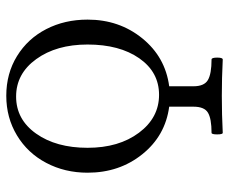

<svg xmlns="http://www.w3.org/2000/svg" viewBox="-78 -638 719 602"><g transform="rotate(-90 281.0 -336.5)"><path d="M166 2.9Q161.1 2.9 161.1 -14.6Q161.1 -32.2 166 -32.2Q210.4 -32.2 229.2 -43.5Q248 -54.7 248 -88.9V-165Q156.7 -177.2 98.9 -249.3Q41 -321.3 41 -420.9Q41 -492.2 71.8 -550.5Q102.5 -608.9 158 -642.3Q213.4 -675.8 282.2 -675.8Q352.1 -675.8 406.7 -642.1Q461.4 -608.4 491.2 -550.5Q521 -492.7 521 -420.9Q521 -321.8 462.4 -249.5Q403.8 -177.2 312 -165V-88.9Q312 -55.2 331.5 -43.7Q351.1 -32.2 396 -32.2Q401.9 -32.2 401.9 -14.6Q401.9 2.9 396 2.9Q337.4 0 282.2 0Q223.1 0 166 2.9ZM285.2 -196.8Q356.4 -196.8 399.7 -258.8Q442.9 -320.8 442.9 -420.9Q442.9 -518.6 397.2 -581.8Q351.6 -645 279.8 -645Q208 -645 163.6 -582.3Q119.1 -519.5 119.1 -420.9Q119.1 -322.8 166.3 -259.8Q213.4 -196.8 285.2 -196.8Z"/></g></svg>

Font: Junicode SmCond Light
Style: Regular
Weight: 300
Width: 4
Designer: Peter S. Baker
Version: Version 2.206